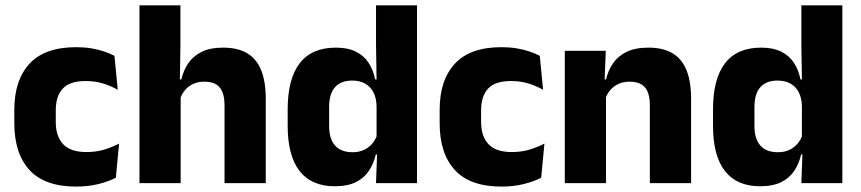

<svg xmlns="http://www.w3.org/2000/svg" viewBox="-20 -680 3199 713"><path d="M263.1 12.9Q146.1 12.9 89.7 -48.5Q33.2 -109.9 33.2 -221.7V-272.7Q33.2 -382.2 89.7 -443.5Q146.2 -504.8 262.7 -504.8Q292.4 -504.8 318.5 -500.6Q344.6 -496.3 366.5 -488.9Q388.4 -481.6 405 -472.8L417.3 -346.6Q393 -360.5 363.6 -369.8Q334.2 -379.1 297 -379.1Q239.1 -379.1 213.1 -351Q187.1 -323 187.1 -270V-227.3Q187.1 -173.4 214.7 -144.4Q242.2 -115.4 300.5 -115.4Q337.1 -115.4 366.3 -124.2Q395.5 -133 422.2 -146.8L410.2 -20Q384.1 -6.2 346 3.3Q308 12.9 263.1 12.9Z M966.9 0H813.8V-288.8Q813.8 -315.9 806.9 -335.6Q799.9 -355.4 783.6 -366Q767.3 -376.7 738.5 -376.7Q714.9 -376.7 696.9 -368.2Q679 -359.8 667.2 -345.6Q655.4 -331.4 649.1 -313.5L618.1 -385H653.4Q661.2 -418.5 679.1 -445.1Q697.1 -471.7 728.7 -487.4Q760.3 -503.1 808.4 -503.1Q863.4 -503.1 898.4 -481.9Q933.4 -460.7 950.1 -418.7Q966.9 -376.6 966.9 -313.3ZM650.9 0H497.9V-660.3H650V-513.3L647.5 -351.4L650.9 -339.5Z M1222.8 11.7Q1137 11.7 1092.6 -44.9Q1048.3 -101.4 1048.3 -213.2V-273.3Q1048.3 -386.8 1092.8 -444.9Q1137.3 -503.1 1227.5 -503.1Q1271.3 -503.1 1301 -488.5Q1330.7 -473.9 1348.3 -447.5Q1366 -421.1 1373.1 -385H1414.7L1378.4 -286.2Q1377.6 -316.4 1366.7 -337.4Q1355.7 -358.4 1335.9 -369.6Q1316.1 -380.8 1288 -380.8Q1246.2 -380.8 1224.2 -356.3Q1202.2 -331.8 1202.2 -283.1V-212.6Q1202.2 -164.1 1224.3 -139.4Q1246.3 -114.7 1289.8 -114.7Q1313.1 -114.7 1331.4 -123.2Q1349.6 -131.7 1362.2 -146.5Q1374.8 -161.4 1381 -180.3L1418.3 -106.4H1375.5Q1368.2 -73.5 1350.7 -46.6Q1333.1 -19.7 1302.2 -4Q1271.2 11.7 1222.8 11.7ZM1528.6 0H1376.3L1381 -124.3L1378.4 -150.7V-349.5L1378.6 -371L1376.4 -513.7V-660.3H1528.6Z M1842.6 12.9Q1725.6 12.9 1669.2 -48.5Q1612.7 -109.9 1612.7 -221.7V-272.7Q1612.7 -382.2 1669.2 -443.5Q1725.7 -504.8 1842.2 -504.8Q1871.9 -504.8 1898 -500.6Q1924.1 -496.3 1946 -488.9Q1967.9 -481.6 1984.5 -472.8L1996.8 -346.6Q1972.5 -360.5 1943.1 -369.8Q1913.7 -379.1 1876.5 -379.1Q1818.6 -379.1 1792.6 -351Q1766.6 -323 1766.6 -270V-227.3Q1766.6 -173.4 1794.2 -144.4Q1821.7 -115.4 1880 -115.4Q1916.6 -115.4 1945.8 -124.2Q1975 -133 2001.7 -146.8L1989.7 -20Q1963.6 -6.2 1925.5 3.3Q1887.5 12.9 1842.6 12.9Z M2546.4 0H2393.3V-288.8Q2393.3 -315.9 2386.4 -335.6Q2379.4 -355.4 2362.9 -366Q2346.4 -376.7 2318 -376.7Q2294.4 -376.7 2276.4 -368.2Q2258.4 -359.8 2246.3 -345.6Q2234.2 -331.4 2227.9 -313.5L2204.3 -385H2230.5Q2238.3 -418.5 2256.6 -445.1Q2274.9 -471.7 2306.8 -487.4Q2338.8 -503.1 2387.9 -503.1Q2442.9 -503.1 2477.9 -481.9Q2512.9 -460.7 2529.6 -418.7Q2546.4 -376.6 2546.4 -313.3ZM2230.4 0H2077.4V-491.4H2229.7L2224.6 -368.6L2230.4 -354.2Z M2802.3 11.7Q2716.5 11.7 2672.1 -44.9Q2627.8 -101.4 2627.8 -213.2V-273.3Q2627.8 -386.8 2672.3 -444.9Q2716.8 -503.1 2807 -503.1Q2850.8 -503.1 2880.5 -488.5Q2910.2 -473.9 2927.8 -447.5Q2945.5 -421.1 2952.6 -385H2994.2L2957.9 -286.2Q2957.1 -316.4 2946.2 -337.4Q2935.2 -358.4 2915.4 -369.6Q2895.6 -380.8 2867.5 -380.8Q2825.7 -380.8 2803.7 -356.3Q2781.7 -331.8 2781.7 -283.1V-212.6Q2781.7 -164.1 2803.8 -139.4Q2825.8 -114.7 2869.3 -114.7Q2892.6 -114.7 2910.9 -123.2Q2929.1 -131.7 2941.7 -146.5Q2954.3 -161.4 2960.5 -180.3L2997.8 -106.4H2955Q2947.7 -73.5 2930.2 -46.6Q2912.6 -19.7 2881.7 -4Q2850.7 11.7 2802.3 11.7ZM3108.1 0H2955.8L2960.5 -124.3L2957.9 -150.7V-349.5L2958.1 -371L2955.9 -513.7V-660.3H3108.1Z"/></svg>

Font: Anek Kannada Medium
Style: Regular
Weight: 500
Designer: Vaishnavi Murthy, Maithili Shingre (Kannada) & Yesha Goshar (Latin)
Foundry: Ek Type
Version: Version 1.003